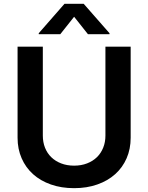

<svg xmlns="http://www.w3.org/2000/svg" viewBox="-20 -971 774 1002"><path d="M661.9 -727.3V-252.1Q661.9 -193.5 640.8 -145.1Q619.7 -96.6 581 -62Q542.3 -27.3 487.7 -8.2Q433.2 11 366.8 11Q300.1 11 245.6 -8.2Q191.1 -27.3 152.5 -62Q114 -96.6 92.9 -145.1Q71.7 -193.5 71.7 -252.1V-727.3H203.5V-263.1Q203.5 -229 214.8 -200.3Q226.2 -171.5 247.5 -150.7Q268.8 -130 299 -118.3Q329.2 -106.5 366.8 -106.5Q404.1 -106.5 434.3 -118.3Q464.5 -130 485.8 -150.7Q507.1 -171.5 518.6 -200.3Q530.2 -229 530.2 -263.1V-727.3ZM366.8 -883.5 294.7 -792.6H182.2V-797.6L316.4 -951H416.9L551.5 -797.6V-792.6H438.9Z"/></svg>

Font: Interop SemBd
Style: Regular
Weight: 600
Designer: Rasmus Andersson, Google, Jang Haemin
Foundry: jhaemin
Version: Version 1.008